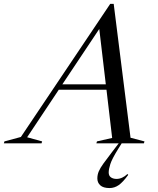

<svg xmlns="http://www.w3.org/2000/svg" viewBox="-102 -745 822 998"><path d="M463 151.5Q463 168.5 474.5 176.8Q486 185 504 185Q533 185 560.5 159.5L564.5 164Q537 202 515 217.2Q493 232.5 467.5 232.5Q435 232.5 419.5 218.5Q404 204.5 404 182.5Q404 163 411.5 145.5Q419 128 435.5 105.2Q452 82.5 479.5 46.5L515 0H399L402 -10L481 -28L451.5 -278.5H203.5L39 -31.5L117 -10L114 0H-82L-79 -10L6.5 -33L471 -725H489L576.5 -29L649 -10L646 0H530.5L513 28Q480 81 471.5 107.8Q463 134.5 463 151.5ZM222 -306.5H448L414 -594.5Z"/></svg>

Font: Newsreader 72pt
Style: Italic
Weight: 400
Italic angle: -17°
Designer: Hugues Gentile
Foundry: Production Type
Version: Version 1.003; ttfautohint (v1.8.3)